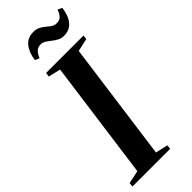

<svg xmlns="http://www.w3.org/2000/svg" viewBox="-319 -976 1009 1009"><g transform="rotate(-45 186.0 -471.5)"><path d="M-15.5 0 -13 -23.5 60 -39 150.5 -703.5 82.5 -719.5 86 -743H364L361 -719.5L289 -703.5L198.5 -39L267.5 -23.5L265 0ZM289.5 -814Q271 -814 255.5 -822.5Q240 -831 226.5 -841.8Q213 -852.5 199.8 -861Q186.5 -869.5 172 -869.5Q150.5 -869.5 137.8 -856.8Q125 -844 116.5 -821.5L92 -832.5Q98.5 -882 123 -912.5Q147.5 -943 191 -943Q212.5 -943 228.2 -934.8Q244 -926.5 256.8 -915.5Q269.5 -904.5 281.8 -896.2Q294 -888 308.5 -888Q330 -887.5 342.5 -899Q355 -910.5 364 -936L388 -924.5Q381.5 -872.5 357.2 -843.2Q333 -814 289.5 -814Z"/></g></svg>

Font: Merriweather 120pt SemiBold
Style: Italic
Weight: 600
Italic angle: -7.8°
Version: Version 2.101